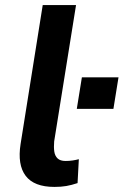

<svg xmlns="http://www.w3.org/2000/svg" viewBox="-20 -725 486 755"><path d="M194 10Q114 10 81 -33.5Q48 -77 61 -159L148 -705H279L193 -169Q191 -146 193.5 -129Q196 -112 206.5 -102Q217 -92 238 -92Q252 -92 265.5 -94Q279 -96 290 -99L285 -5Q261 3 240.5 6.5Q220 10 194 10ZM282 -297 302 -421H446L426 -297Z"/></svg>

Font: Nunito Sans 7pt SemiCondensed
Style: Bold Italic
Weight: 700
Width: 4
Italic angle: -9°
Designer: Vernon Adams
Foundry: Vernon Adams
Version: Version 3.101;gftools[0.9.27]